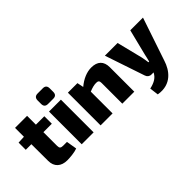

<svg xmlns="http://www.w3.org/2000/svg" viewBox="-75 -1290 2063 2063"><g transform="rotate(-45 956.0 -258.5)"><path d="M410 -383V-497H282V-631H99V-496L14 -492V-383H99L100 -128C100 -39 157 13 251 13C292 13 367 6 407 -10L387 -130H329C294 -130 282 -141 282 -173V-383Z M611 -721H532C497 -721 479 -703 479 -667V-615C479 -579 497 -562 532 -562H611C646 -562 663 -579 663 -615V-667C663 -703 646 -721 611 -721ZM662 -497H481V0H662Z M1136 -511C1068 -511 996 -481 928 -424L913 -497H768V0H950V-331C997 -350 1027 -357 1057 -357C1087 -357 1098 -347 1098 -315V0H1280V-372C1280 -463 1230 -511 1136 -511Z M1716 -497 1642 -201C1637 -178 1630 -145 1622 -116H1611C1607 -145 1603 -173 1597 -201L1523 -497H1330L1483 -43C1491 -17 1513 0 1541 0H1573C1547 52 1504 80 1425 98L1438 199C1624 231 1710 99 1743 -5L1909 -497Z"/></g></svg>

Font: Exo 2 Extra Bold
Style: Regular
Weight: 800
Designer: Natanael Gama
Version: Version 1.001;PS 001.001;hotconv 1.0.88;makeotf.lib2.5.64775